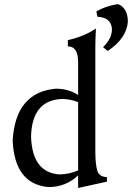

<svg xmlns="http://www.w3.org/2000/svg" viewBox="-20 -914 651 948"><path d="M274.9 -52.7Q322.3 -54.2 365.7 -72.3V-409.7Q329.6 -424.3 288.6 -425.3Q137.7 -421.4 133.3 -239.3Q139.2 -61 274.9 -52.7ZM365.7 14.2V-48.3Q307.6 8.3 221.7 9.8Q52.2 -3.4 42.5 -220.2Q56.6 -458.5 255.4 -476.1Q318.8 -476.1 365.7 -444.8V-607.9Q365.7 -685.1 314.9 -685.1V-715.8Q398.4 -734.9 453.6 -773.4Q450.7 -712.9 450.7 -680.7V-161.6Q451.2 -102.1 460.4 -71.3Q469.7 -40.5 507.8 -39.6V-17.1ZM511.7 -662.1 488.8 -681.2Q532.7 -723.1 532.7 -770Q529.3 -828.1 461.4 -831.1L455.6 -856.9Q496.1 -882.8 562 -894Q611.3 -875.5 611.3 -805.7Q604 -723.6 511.7 -662.1Z"/></svg>

Font: Almanac
Style: Regular
Weight: 400
Designer: Eden's Almanac
Version: Version 3.501;March 28, 2021;FontCreator 13.0.0.2683 64-bit